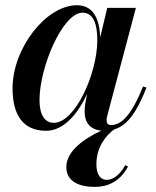

<svg xmlns="http://www.w3.org/2000/svg" viewBox="-20 -490 596 734"><path d="M469.5 146.5 458.5 141.5C446.5 165 421 197.5 387 197.5C364 197.5 348.5 177 348.5 137.5C348.5 71.5 386 27 416 5C467 -10 503 -61 540 -155L527 -159.5C482 -49 444.5 -12 405 -12C392 -12 387.5 -19.5 387.5 -29.5C387.5 -34 388 -40 389.5 -45.5L499.5 -460H390L363 -347C360.5 -415 338.5 -470 274 -470C156 -470 28 -305.5 28 -152.5C28 -52.5 66.5 10 156.5 10C223 10 277 -53.5 313 -131L305.5 -91.5C304.5 -84.5 303.5 -75 303.5 -63C303.5 -23 323 5 367.5 9.5C303 39 233.5 87 233.5 148.5C233.5 206 286 224.5 342 224.5C420.5 224.5 454.5 174.5 469.5 146.5ZM352 -336.5C352 -209.5 267.5 -20.5 186 -20.5C151.5 -20.5 131 -50 131 -108C131 -232 219 -441.5 295.5 -441.5C336.5 -441.5 352 -399 352 -336.5Z"/></svg>

Font: Bodoni* 16pt Medium
Style: Italic
Weight: 500
Italic angle: -13°
Version: Version 2.3